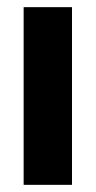

<svg xmlns="http://www.w3.org/2000/svg" viewBox="-20 -516 267 536"><path d="M46 0V-496H181V0Z"/></svg>

Font: DM Sans 36pt
Style: Bold
Weight: 700
Version: Version 4.004;gftools[0.9.30]